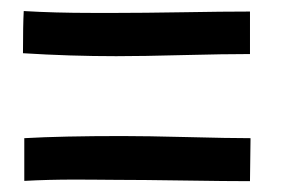

<svg xmlns="http://www.w3.org/2000/svg" viewBox="-20 -423 558 351"><path d="M24.4 -170.4Q92.8 -174.3 203.1 -174.3Q247.6 -174.3 322.5 -172.4Q397.5 -170.4 438 -170.4L437 -91.8Q395 -91.8 316.4 -93Q237.8 -94.2 192.4 -94.2Q180.2 -94.2 155.5 -94.5Q130.9 -94.7 118.2 -94.7Q66.4 -94.7 24.4 -92.3ZM23.4 -402.8Q79.6 -399.4 148.4 -399.4H193.4Q239.7 -399.4 314 -400.6Q388.2 -401.9 437 -401.9V-324.2Q390.1 -324.2 315.4 -322.3Q240.7 -320.3 192.4 -320.3Q108.4 -320.3 22 -325.7Q22 -377.9 23.4 -402.8Z"/></svg>

Font: FantasqueSansM Nerd Font
Style: Regular
Weight: 400
Monospace: yes
Designer: Jany Belluz
Version: Version 1.8.0 ; ttfautohint (v1.8.2);Nerd Fonts 3.4.0